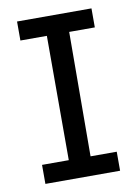

<svg xmlns="http://www.w3.org/2000/svg" viewBox="-72 -638 488 686"><g transform="rotate(-10 172.5 -294.5)"><path d="M38 -589H308V-520H215L213 -69H308V0H37V-69H134V-520H38Z"/></g></svg>

Font: Podkova
Style: Regular
Weight: 400
Designer: Ilya Yudin
Foundry: Cyreal (www.cyreal.org)
Version: Version 2.103